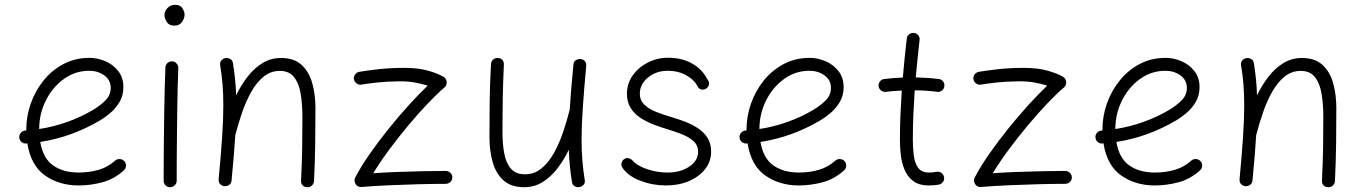

<svg xmlns="http://www.w3.org/2000/svg" viewBox="-20 -759 5728 806"><path d="M500 -43.9Q459 -6.8 409.4 6.3Q359.9 19.5 310.1 19.5Q229 19.5 169.4 -22Q109.9 -63.5 94.7 -157.2Q92.3 -156.7 89.8 -156.7Q78.6 -155.8 70.3 -163.1Q62 -170.4 61 -181.6Q60.1 -192.9 67.4 -201.4Q74.7 -210 85.9 -210.9Q88.4 -210.9 90.3 -211.4Q90.3 -212.9 90.3 -214.8Q90.3 -270.5 109.1 -324.2Q127.9 -377.9 163.1 -421.4Q198.2 -464.8 247.1 -490.5Q295.9 -516.1 355.5 -516.1Q389.6 -516.1 422.4 -502Q455.1 -487.8 476.6 -460.4Q498 -433.1 498 -393.1Q498 -357.4 481.4 -330.1Q464.8 -302.7 442.1 -283.9Q419.4 -265.1 401.4 -254.4Q281.7 -183.6 148.9 -163.1Q160.6 -94.2 203.1 -64.5Q245.6 -34.7 310.1 -34.7Q355 -34.7 394.3 -46.1Q433.6 -57.6 462.9 -84.5Q471.2 -91.8 482.7 -91.3Q494.1 -90.8 502 -82.5Q509.3 -74.2 508.8 -62.7Q508.3 -51.3 500 -43.9ZM354.5 -461.9Q295.4 -461.9 247.8 -427.2Q200.2 -392.6 172.4 -336.9Q144.5 -281.2 144.5 -217.3Q268.1 -236.8 371.6 -298.3Q400.4 -315.4 422.6 -337.6Q444.8 -359.9 444.8 -389.6Q444.8 -422.9 418 -442.4Q391.1 -461.9 354.5 -461.9Z M670.4 -694.8Q670.4 -711.9 683.1 -725.3Q695.8 -738.8 715.3 -738.8Q736.8 -738.8 745.8 -724.1Q754.9 -709.5 754.9 -698.2Q754.9 -681.6 743.9 -666.5Q732.9 -651.4 712.9 -651.4Q689 -651.4 679.7 -667.5Q670.4 -683.6 670.4 -694.8ZM702.6 -501.5Q713.9 -501 721.4 -492.4Q729 -483.9 728.5 -472.7Q727.1 -438.5 725.8 -390.1Q724.6 -341.8 723.9 -286.9Q723.1 -231.9 722.7 -177.7Q722.2 -123.5 721.9 -77.1Q721.7 -30.8 721.7 0Q721.7 11.2 713.4 19Q705.1 26.9 693.8 26.9Q682.6 26.9 674.8 19Q667 11.2 667 0Q667 -30.8 667.2 -77.4Q667.5 -124 668 -178.2Q668.5 -232.4 669.4 -287.6Q670.4 -342.8 671.6 -391.8Q672.9 -440.9 674.3 -475.6Q674.8 -486.8 683.1 -494.4Q691.4 -502 702.6 -501.5Z M897.9 -6.8Q907.7 -111.3 912.6 -185.1Q917.5 -258.8 917.5 -315.9Q917.5 -363.8 914.3 -403.8Q911.1 -443.8 904.3 -484.4Q902.3 -497.1 908.7 -504.6Q915 -512.2 924.3 -514.6Q935.1 -517.1 945.6 -512Q956.1 -506.8 958 -493.2Q963.4 -460 966.8 -427.2Q970.2 -394.5 971.2 -358.9Q992.2 -401.9 1019.5 -437.3Q1046.9 -472.7 1081.8 -494.1Q1116.7 -515.6 1160.2 -515.6Q1214.8 -515.6 1246.3 -486.3Q1277.8 -457 1291 -409.2Q1304.2 -361.3 1304.2 -306.2Q1304.2 -231 1303.2 -156Q1302.2 -81.1 1298.3 0.5Q1297.9 10.7 1290.5 18.8Q1283.2 26.9 1270.5 26.9Q1257.3 26.9 1250.2 18.8Q1243.2 10.7 1243.7 0Q1247.6 -73.7 1248.5 -137.7Q1249.5 -201.7 1249.5 -266.6Q1249.5 -319.8 1242.4 -364Q1235.4 -408.2 1214.8 -434.8Q1194.3 -461.4 1154.8 -461.4Q1116.2 -461.4 1086.4 -437Q1056.6 -412.6 1034.4 -372.8Q1012.2 -333 996.1 -285.9Q980 -238.8 968.3 -193.8L967.8 -192.4Q965.3 -151.9 961.4 -104.7Q957.5 -57.6 952.1 -1.5Q950.7 11.7 941.4 17.6Q932.1 23.4 921.9 22.5Q912.1 21.5 904.5 14.2Q897 6.8 897.9 -6.8Z M1465.8 -426.3Q1463.9 -437.5 1470.7 -446.5Q1477.5 -455.6 1488.3 -457.5Q1520 -462.9 1569.8 -468.5Q1619.6 -474.1 1677.2 -474.1Q1735.8 -474.1 1777.6 -462.2Q1819.3 -450.2 1842.8 -436Q1854 -428.7 1855 -414.6Q1856 -400.4 1845.7 -391.6Q1816.9 -367.7 1777.1 -325.9Q1737.3 -284.2 1694.6 -233.2Q1651.9 -182.1 1613 -129.6Q1574.2 -77.1 1546.9 -31.7Q1592.3 -35.2 1646.5 -37.1Q1700.7 -39.1 1754.4 -40.3Q1808.1 -41.5 1851.1 -41.5Q1862.3 -41.5 1870.6 -33.4Q1878.9 -25.4 1878.9 -14.2Q1878.9 -2.9 1870.6 4.9Q1862.3 12.7 1851.1 12.7Q1800.3 12.7 1735.6 14.4Q1670.9 16.1 1607.7 19Q1544.4 22 1498 25.9Q1481 27.3 1472.7 13.4Q1464.4 -0.5 1471.2 -13.7Q1494.6 -59.1 1531.7 -112.3Q1568.8 -165.5 1612.1 -219.2Q1655.3 -272.9 1698 -319.8Q1740.7 -366.7 1775.4 -399.4Q1753.9 -406.7 1721.9 -412.6Q1689.9 -418.5 1649.4 -417.5Q1603.5 -417 1563.2 -412.6Q1522.9 -408.2 1497.1 -403.8Q1486.3 -401.9 1477.1 -408.7Q1467.8 -415.5 1465.8 -426.3Z M2440.9 -481.9Q2431.2 -377.4 2426.3 -303.5Q2421.4 -229.5 2421.4 -172.9Q2421.4 -125 2424.8 -84.7Q2428.2 -44.4 2434.6 -3.9Q2437 8.3 2430.4 15.9Q2423.8 23.4 2414.6 25.9Q2403.8 28.3 2393.3 23.2Q2382.8 18.1 2380.9 4.4Q2375.5 -28.8 2372.3 -61.8Q2369.1 -94.7 2367.7 -130.4Q2347.2 -87.4 2319.8 -51.8Q2292.5 -16.1 2257.8 5.4Q2223.1 26.9 2180.2 26.9Q2125 26.9 2093 -2.4Q2061 -31.7 2047.9 -79.6Q2034.7 -127.4 2034.7 -182.6Q2034.7 -258.3 2035.6 -333Q2036.6 -407.7 2041 -489.3Q2041.5 -499.5 2048.8 -507.6Q2056.2 -515.6 2068.4 -515.6Q2082 -515.6 2088.9 -507.6Q2095.7 -499.5 2095.2 -488.3Q2091.8 -415 2090.6 -348.6Q2089.4 -282.2 2089.4 -203.6Q2089.4 -155.3 2096.7 -115.2Q2104 -75.2 2124.5 -51.3Q2145 -27.3 2184.1 -27.3Q2223.1 -27.3 2252.9 -51.8Q2282.7 -76.2 2304.9 -116Q2327.1 -155.8 2343.3 -202.9Q2359.4 -250 2370.6 -294.9Q2371.1 -296.9 2371.6 -298.3Q2374 -338.4 2377.9 -385.3Q2381.8 -432.1 2387.2 -487.3Q2388.2 -500.5 2397.5 -506.3Q2406.7 -512.2 2417.5 -511.2Q2427.2 -510.3 2434.6 -502.9Q2441.9 -495.6 2440.9 -481.9Z M2948.2 -390.1Q2940.9 -382.8 2930.7 -382.8Q2920.4 -382.8 2911.6 -390.6Q2896.5 -422.9 2861.8 -442.4Q2827.1 -461.9 2783.7 -461.9Q2734.4 -461.9 2700.2 -433.6Q2666 -405.3 2666 -366.2Q2666 -337.4 2685.8 -318.8Q2705.6 -300.3 2735.6 -288.8Q2765.6 -277.3 2796.4 -268.1Q2823.7 -260.3 2853 -249.3Q2882.3 -238.3 2908 -221.9Q2933.6 -205.6 2949.5 -181.4Q2965.3 -157.2 2965.3 -122.6Q2965.3 -81.5 2940.2 -49.3Q2915 -17.1 2872.1 1.2Q2829.1 19.5 2775.9 19.5Q2720.2 19.5 2668.7 0Q2617.2 -19.5 2593.3 -54.2Q2586.9 -64 2589.1 -74.5Q2591.3 -85 2600.6 -91.3Q2609.4 -97.2 2618.4 -95Q2627.4 -92.8 2633.3 -87.4Q2652.3 -64 2695.1 -49.3Q2737.8 -34.7 2780.8 -34.7Q2837.4 -34.7 2874 -59.8Q2910.6 -85 2910.6 -121.6Q2910.6 -149.4 2891.1 -166.7Q2871.6 -184.1 2842.5 -195.6Q2813.5 -207 2783.7 -215.8Q2755.9 -224.1 2726.1 -235.4Q2696.3 -246.6 2670.2 -263.2Q2644 -279.8 2627.9 -304.9Q2611.8 -330.1 2611.8 -366.2Q2611.8 -407.7 2635.7 -441.9Q2659.7 -476.1 2699 -496.3Q2738.3 -516.6 2785.2 -516.6Q2841.8 -516.6 2884.8 -492.7Q2927.7 -468.8 2948.7 -427.2Q2956.5 -418.9 2956.3 -408.2Q2956.1 -397.5 2948.2 -390.1Z M3523.4 -43.9Q3482.4 -6.8 3432.9 6.3Q3383.3 19.5 3333.5 19.5Q3252.4 19.5 3192.9 -22Q3133.3 -63.5 3118.2 -157.2Q3115.7 -156.7 3113.3 -156.7Q3102.1 -155.8 3093.8 -163.1Q3085.4 -170.4 3084.5 -181.6Q3083.5 -192.9 3090.8 -201.4Q3098.1 -210 3109.4 -210.9Q3111.8 -210.9 3113.8 -211.4Q3113.8 -212.9 3113.8 -214.8Q3113.8 -270.5 3132.6 -324.2Q3151.4 -377.9 3186.5 -421.4Q3221.7 -464.8 3270.5 -490.5Q3319.3 -516.1 3378.9 -516.1Q3413.1 -516.1 3445.8 -502Q3478.5 -487.8 3500 -460.4Q3521.5 -433.1 3521.5 -393.1Q3521.5 -357.4 3504.9 -330.1Q3488.3 -302.7 3465.6 -283.9Q3442.9 -265.1 3424.8 -254.4Q3305.2 -183.6 3172.4 -163.1Q3184.1 -94.2 3226.6 -64.5Q3269 -34.7 3333.5 -34.7Q3378.4 -34.7 3417.7 -46.1Q3457 -57.6 3486.3 -84.5Q3494.6 -91.8 3506.1 -91.3Q3517.6 -90.8 3525.4 -82.5Q3532.7 -74.2 3532.2 -62.7Q3531.7 -51.3 3523.4 -43.9ZM3377.9 -461.9Q3318.8 -461.9 3271.2 -427.2Q3223.6 -392.6 3195.8 -336.9Q3168 -281.2 3168 -217.3Q3291.5 -236.8 3395 -298.3Q3423.8 -315.4 3446 -337.6Q3468.3 -359.9 3468.3 -389.6Q3468.3 -422.9 3441.4 -442.4Q3414.6 -461.9 3377.9 -461.9Z M3944.3 -397Q3943.4 -386.2 3934.3 -379.2Q3925.3 -372.1 3914.1 -373.5Q3871.1 -379.4 3819.8 -379.9Q3816.4 -328.6 3814.2 -277.1Q3812 -225.6 3812 -173.3Q3812 -140.1 3815.7 -108.2Q3819.3 -76.2 3833.7 -55.4Q3848.1 -34.7 3879.9 -34.7Q3894.5 -34.7 3911.1 -37.6Q3922.4 -40 3931.6 -33.4Q3940.9 -26.9 3942.9 -15.6Q3945.3 -4.9 3938.7 4.4Q3932.1 13.7 3920.9 16.1Q3900.4 19.5 3879.9 19.5Q3836.9 19.5 3812.3 0Q3787.6 -19.5 3775.9 -49.8Q3764.2 -80.1 3761 -113Q3757.8 -146 3757.8 -173.3Q3757.8 -225.6 3760 -276.9Q3762.2 -328.1 3765.6 -378.9Q3731 -377.4 3698.7 -373.5Q3688 -372.1 3678.7 -379.2Q3669.4 -386.2 3668.5 -397Q3667 -408.2 3674.1 -417.2Q3681.2 -426.3 3691.9 -427.2Q3729 -432.1 3770 -433.6Q3773.4 -474.6 3777.6 -515.4Q3781.7 -556.2 3786.6 -597.2Q3787.6 -608.4 3796.9 -615.2Q3806.2 -622.1 3816.9 -620.6Q3828.1 -619.6 3835 -610.8Q3841.8 -602.1 3840.3 -590.8Q3835.9 -551.3 3831.8 -512.2Q3827.6 -473.1 3824.2 -434.1Q3849.1 -433.6 3873.3 -431.9Q3897.5 -430.2 3920.9 -427.2Q3932.1 -426.3 3939 -417.2Q3945.8 -408.2 3944.3 -397Z M4066.4 -426.3Q4064.5 -437.5 4071.3 -446.5Q4078.1 -455.6 4088.9 -457.5Q4120.6 -462.9 4170.4 -468.5Q4220.2 -474.1 4277.8 -474.1Q4336.4 -474.1 4378.2 -462.2Q4419.9 -450.2 4443.4 -436Q4454.6 -428.7 4455.6 -414.6Q4456.5 -400.4 4446.3 -391.6Q4417.5 -367.7 4377.7 -325.9Q4337.9 -284.2 4295.2 -233.2Q4252.4 -182.1 4213.6 -129.6Q4174.8 -77.1 4147.5 -31.7Q4192.9 -35.2 4247.1 -37.1Q4301.3 -39.1 4355 -40.3Q4408.7 -41.5 4451.7 -41.5Q4462.9 -41.5 4471.2 -33.4Q4479.5 -25.4 4479.5 -14.2Q4479.5 -2.9 4471.2 4.9Q4462.9 12.7 4451.7 12.7Q4400.9 12.7 4336.2 14.4Q4271.5 16.1 4208.3 19Q4145 22 4098.6 25.9Q4081.5 27.3 4073.2 13.4Q4064.9 -0.5 4071.8 -13.7Q4095.2 -59.1 4132.3 -112.3Q4169.4 -165.5 4212.6 -219.2Q4255.9 -272.9 4298.6 -319.8Q4341.3 -366.7 4376 -399.4Q4354.5 -406.7 4322.5 -412.6Q4290.5 -418.5 4250 -417.5Q4204.1 -417 4163.8 -412.6Q4123.5 -408.2 4097.7 -403.8Q4086.9 -401.9 4077.6 -408.7Q4068.4 -415.5 4066.4 -426.3Z M5017.6 -43.9Q4976.6 -6.8 4927 6.3Q4877.4 19.5 4827.6 19.5Q4746.6 19.5 4687 -22Q4627.4 -63.5 4612.3 -157.2Q4609.9 -156.7 4607.4 -156.7Q4596.2 -155.8 4587.9 -163.1Q4579.6 -170.4 4578.6 -181.6Q4577.6 -192.9 4585 -201.4Q4592.3 -210 4603.5 -210.9Q4606 -210.9 4607.9 -211.4Q4607.9 -212.9 4607.9 -214.8Q4607.9 -270.5 4626.7 -324.2Q4645.5 -377.9 4680.7 -421.4Q4715.8 -464.8 4764.6 -490.5Q4813.5 -516.1 4873 -516.1Q4907.2 -516.1 4939.9 -502Q4972.7 -487.8 4994.1 -460.4Q5015.6 -433.1 5015.6 -393.1Q5015.6 -357.4 4999 -330.1Q4982.4 -302.7 4959.7 -283.9Q4937 -265.1 4918.9 -254.4Q4799.3 -183.6 4666.5 -163.1Q4678.2 -94.2 4720.7 -64.5Q4763.2 -34.7 4827.6 -34.7Q4872.6 -34.7 4911.9 -46.1Q4951.2 -57.6 4980.5 -84.5Q4988.8 -91.8 5000.2 -91.3Q5011.7 -90.8 5019.5 -82.5Q5026.9 -74.2 5026.4 -62.7Q5025.9 -51.3 5017.6 -43.9ZM4872.1 -461.9Q4813 -461.9 4765.4 -427.2Q4717.8 -392.6 4689.9 -336.9Q4662.1 -281.2 4662.1 -217.3Q4785.6 -236.8 4889.2 -298.3Q4918 -315.4 4940.2 -337.6Q4962.4 -359.9 4962.4 -389.6Q4962.4 -422.9 4935.5 -442.4Q4908.7 -461.9 4872.1 -461.9Z M5183.6 -6.8Q5193.4 -111.3 5198.2 -185.1Q5203.1 -258.8 5203.1 -315.9Q5203.1 -363.8 5200 -403.8Q5196.8 -443.8 5189.9 -484.4Q5188 -497.1 5194.3 -504.6Q5200.7 -512.2 5210 -514.6Q5220.7 -517.1 5231.2 -512Q5241.7 -506.8 5243.7 -493.2Q5249 -460 5252.4 -427.2Q5255.9 -394.5 5256.8 -358.9Q5277.8 -401.9 5305.2 -437.3Q5332.5 -472.7 5367.4 -494.1Q5402.3 -515.6 5445.8 -515.6Q5500.5 -515.6 5532 -486.3Q5563.5 -457 5576.7 -409.2Q5589.8 -361.3 5589.8 -306.2Q5589.8 -231 5588.9 -156Q5587.9 -81.1 5584 0.5Q5583.5 10.7 5576.2 18.8Q5568.8 26.9 5556.2 26.9Q5543 26.9 5535.9 18.8Q5528.8 10.7 5529.3 0Q5533.2 -73.7 5534.2 -137.7Q5535.2 -201.7 5535.2 -266.6Q5535.2 -319.8 5528.1 -364Q5521 -408.2 5500.5 -434.8Q5480 -461.4 5440.4 -461.4Q5401.9 -461.4 5372.1 -437Q5342.3 -412.6 5320.1 -372.8Q5297.9 -333 5281.7 -285.9Q5265.6 -238.8 5253.9 -193.8L5253.4 -192.4Q5251 -151.9 5247.1 -104.7Q5243.2 -57.6 5237.8 -1.5Q5236.3 11.7 5227.1 17.6Q5217.8 23.4 5207.5 22.5Q5197.8 21.5 5190.2 14.2Q5182.6 6.8 5183.6 -6.8Z"/></svg>

Font: Mikhak Light
Style: Regular
Weight: 300
Designer: Amin Abedi
Version: Version 3.3